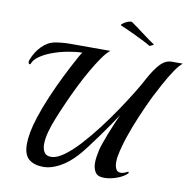

<svg xmlns="http://www.w3.org/2000/svg" viewBox="-93 -973 1079 1075"><g transform="rotate(10 446.0 -435.5)"><path d="M568 8Q531 8 517.5 -13.5Q504 -35 504 -66Q504 -82 506.5 -99.5Q509 -117 513 -135Q516 -151 525.5 -178.5Q535 -206 547.5 -238Q560 -270 573 -300.5Q586 -331 596 -353Q580 -328 555.5 -292.5Q531 -257 503.5 -219Q476 -181 450.5 -147.5Q425 -114 406 -93Q360 -43 312 -18Q264 7 224 7Q170 7 140 -18Q110 -43 110 -104Q110 -133 117 -171.5Q124 -210 140 -259Q159 -318 187 -383.5Q215 -449 246.5 -512.5Q278 -576 308 -630Q310 -634 316.5 -645Q323 -656 327 -661Q288 -660 243.5 -651.5Q199 -643 158.5 -628Q118 -613 89.5 -593Q61 -573 53 -549Q52 -546 49 -546Q40 -546 40 -560Q40 -563 42 -569Q52 -595 65 -615Q78 -635 92 -649Q125 -683 166 -690.5Q207 -698 253 -698H480Q459 -682 434 -646Q409 -610 382.5 -564Q356 -518 332 -469.5Q308 -421 289.5 -379.5Q271 -338 260 -312Q254 -297 240.5 -264Q227 -231 216 -191.5Q205 -152 205 -119Q205 -91 217 -73Q229 -55 258 -56Q289 -57 329 -86Q369 -115 413 -163Q457 -211 501 -268.5Q545 -326 584.5 -384.5Q624 -443 655 -493.5Q686 -544 703 -577Q738 -641 766.5 -669.5Q795 -698 830 -698H892Q871 -682 846 -644Q821 -606 797 -562Q773 -518 755 -482Q729 -428 702 -365Q675 -302 654 -240Q633 -178 623 -125Q620 -109 620 -91Q620 -69 627.5 -52.5Q635 -36 655 -36Q672 -36 695 -49H696Q698 -49 699 -45.5Q700 -42 698 -40Q679 -20 641 -6Q603 8 568 8ZM689 -764Q681 -770 653.5 -784Q626 -798 589 -815.5Q552 -833 516 -848Q510 -850 516 -856Q522 -862 533.5 -868.5Q545 -875 556.5 -878Q568 -881 573 -877Q598 -860 627.5 -837.5Q657 -815 681.5 -797.5Q706 -780 713 -776Q714 -774 703 -768.5Q692 -763 689 -764Z"/></g></svg>

Font: Playball
Style: Regular
Weight: 400
Designer: Robert E. Leuschke
Foundry: Robert E. Leuschke
Version: Version 1.010